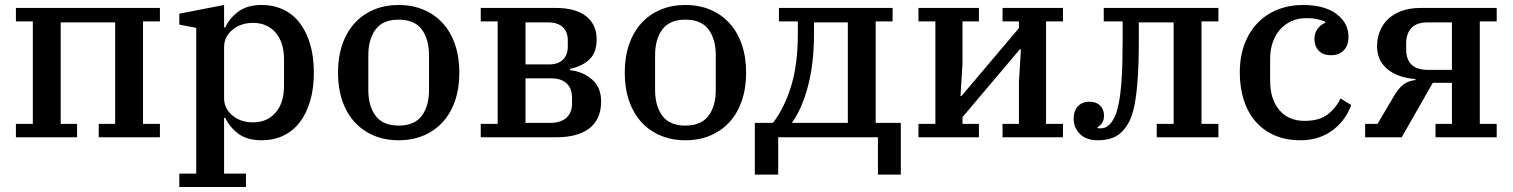

<svg xmlns="http://www.w3.org/2000/svg" viewBox="-20 -552 6082 772"><path d="M44 -54H112V-466H44V-520H623V-466H555V-54H623V0H377V-54H443V-462H224V-54H290V0H44Z M701 146H769V-440L701 -453V-497L881 -532V-442H886Q902 -478 938 -505Q974 -532 1032 -532Q1080 -532 1119 -513.5Q1158 -495 1185 -460Q1212 -425 1227 -374.5Q1242 -324 1242 -260Q1242 -196 1227 -145.5Q1212 -95 1185 -60Q1158 -25 1119 -6.5Q1080 12 1032 12Q973 12 937.5 -15Q902 -42 886 -78H881V146H969V200H701ZM997 -60Q1054 -60 1088 -99Q1122 -138 1122 -207V-313Q1122 -382 1088 -421Q1054 -460 997 -460Q974 -460 953.5 -453.5Q933 -447 916.5 -434Q900 -421 890.5 -403Q881 -385 881 -362V-158Q881 -135 890.5 -117Q900 -99 916.5 -86Q933 -73 953.5 -66.5Q974 -60 997 -60Z M1583 -47Q1646 -47 1675.5 -86Q1705 -125 1705 -190V-330Q1705 -395 1675.5 -434Q1646 -473 1583 -473Q1520 -473 1490.5 -434Q1461 -395 1461 -330V-190Q1461 -125 1490.5 -86Q1520 -47 1583 -47ZM1583 12Q1528 12 1483 -7Q1438 -26 1406 -61Q1374 -96 1356.5 -146.5Q1339 -197 1339 -260Q1339 -323 1356.5 -373.5Q1374 -424 1406 -459Q1438 -494 1483 -513Q1528 -532 1583 -532Q1638 -532 1683 -513Q1728 -494 1760 -459Q1792 -424 1809.5 -373.5Q1827 -323 1827 -260Q1827 -197 1809.5 -146.5Q1792 -96 1760 -61Q1728 -26 1683 -7Q1638 12 1583 12Z M1913 -54H1981V-466H1913V-520H2215Q2295 -520 2337 -486.5Q2379 -453 2379 -394Q2379 -340 2349.5 -312.5Q2320 -285 2272 -275V-270Q2324 -264 2360.5 -232.5Q2397 -201 2397 -144Q2397 -73 2350.5 -36.5Q2304 0 2216 0H1913ZM2192 -58Q2235 -58 2257.5 -78.5Q2280 -99 2280 -135V-160Q2280 -196 2258.5 -216.5Q2237 -237 2196 -237H2093V-58ZM2188 -293Q2224 -293 2243.5 -312Q2263 -331 2263 -365V-390Q2263 -424 2242.5 -443Q2222 -462 2184 -462H2093V-293Z M2736 -47Q2799 -47 2828.5 -86Q2858 -125 2858 -190V-330Q2858 -395 2828.5 -434Q2799 -473 2736 -473Q2673 -473 2643.5 -434Q2614 -395 2614 -330V-190Q2614 -125 2643.5 -86Q2673 -47 2736 -47ZM2736 12Q2681 12 2636 -7Q2591 -26 2559 -61Q2527 -96 2509.5 -146.5Q2492 -197 2492 -260Q2492 -323 2509.5 -373.5Q2527 -424 2559 -459Q2591 -494 2636 -513Q2681 -532 2736 -532Q2791 -532 2836 -513Q2881 -494 2913 -459Q2945 -424 2962.5 -373.5Q2980 -323 2980 -260Q2980 -197 2962.5 -146.5Q2945 -96 2913 -61Q2881 -26 2836 -7Q2791 12 2736 12Z M3015 -58H3088Q3134 -118 3161 -205.5Q3188 -293 3188 -418V-466H3112V-520H3569V-466H3501V-58H3602V150H3510V0H3109V150H3015ZM3389 -58V-462H3253V-416Q3253 -298 3229 -206.5Q3205 -115 3164 -58Z M3673 -54H3741V-466H3673V-520H3916V-466H3850V-296L3842 -166H3846L4077 -439V-466H4011V-520H4254V-466H4186V-54H4254V0H4011V-54H4077V-224L4085 -354H4081L3850 -81V-54H3916V0H3673Z M4395 12Q4347 12 4322 -13.5Q4297 -39 4297 -75Q4297 -106 4314 -124.5Q4331 -143 4361 -143Q4388 -143 4403.5 -127.5Q4419 -112 4419 -87Q4419 -70 4411.5 -58Q4404 -46 4393 -41V-37Q4396 -36 4399.5 -36Q4403 -36 4406 -36Q4426 -36 4441 -51Q4452 -62 4461.5 -81Q4471 -100 4478.5 -137.5Q4486 -175 4490 -235.5Q4494 -296 4494 -391V-466H4418V-520H4879V-466H4811V-54H4879V0H4631V-54H4699V-462H4559V-395Q4559 -299 4554.5 -235Q4550 -171 4541.5 -129Q4533 -87 4520 -62.5Q4507 -38 4490 -21Q4473 -4 4448.5 4Q4424 12 4395 12Z M5209 12Q5150 12 5104.5 -8Q5059 -28 5028 -64Q4997 -100 4981 -150Q4965 -200 4965 -260Q4965 -324 4984 -374.5Q5003 -425 5037 -460Q5071 -495 5117.5 -513.5Q5164 -532 5219 -532Q5305 -532 5353.5 -496Q5402 -460 5402 -404Q5402 -369 5383 -349.5Q5364 -330 5332 -330Q5299 -330 5282 -348.5Q5265 -367 5265 -395Q5265 -418 5277 -435Q5289 -452 5308 -460V-465Q5296 -470 5278 -474.5Q5260 -479 5233 -479Q5200 -479 5173 -467Q5146 -455 5127 -433.5Q5108 -412 5097.5 -382Q5087 -352 5087 -315V-228Q5087 -153 5124 -109.5Q5161 -66 5225 -66Q5285 -66 5318.5 -92Q5352 -118 5370 -156L5413 -130Q5404 -104 5387 -79Q5370 -54 5345 -33.5Q5320 -13 5286 -0.5Q5252 12 5209 12Z M5469 -54H5519L5585 -166Q5603 -197 5622.5 -212Q5642 -227 5671 -230V-234Q5599 -240 5558 -274.5Q5517 -309 5517 -366Q5517 -398 5528 -426Q5539 -454 5561 -475Q5583 -496 5615.5 -508Q5648 -520 5692 -520H5998V-466H5930V-54H5998V0H5752V-54H5818V-219H5741L5616 0H5469ZM5818 -271V-462H5722Q5675 -462 5654.5 -439Q5634 -416 5634 -379V-354Q5634 -271 5722 -271Z"/></svg>

Font: IBM Plex Serif Medium
Style: Regular
Weight: 500
Designer: Mike Abbink, Paul van der Laan, Pieter van Rosmalen
Foundry: Bold Monday
Version: Version 2.5